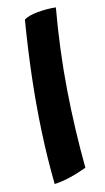

<svg xmlns="http://www.w3.org/2000/svg" viewBox="-55 -773 473 864"><g transform="rotate(-5 181.0 -341.0)"><path d="M300.5 -6.5Q221 40 156.5 54.5Q133 -68 118.5 -188.5Q104 -309 96.5 -433.8Q89 -558.5 87.5 -694.5Q107 -711.5 148 -722.8Q189 -734 231 -737Q231 -542.5 249.2 -362.8Q267.5 -183 300.5 -6.5Z"/></g></svg>

Font: Grandstander
Style: Bold Italic
Weight: 700
Italic angle: -15°
Designer: Tyler Finck
Foundry: Etcetera Type Co
Version: Version 1.200; ttfautohint (v1.8.3)